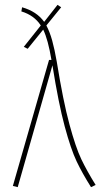

<svg xmlns="http://www.w3.org/2000/svg" viewBox="-20 -766 414 791"><path d="M374 -4 355 5Q319 -52 295.5 -101.5Q272 -151 246.5 -245.5Q221 -340 196 -497L53 5L33 0L182 -519H192Q178 -603 158 -644L94 -565L78 -573L148 -661Q121 -703 68 -719L71 -736Q131 -719 162 -676L217 -746L232 -736L171 -661Q185 -635 195 -599Q205 -563 214 -511Q240 -350 266 -254Q292 -158 315 -110Q338 -62 374 -4Z"/></svg>

Font: Fira Sans Extra Condensed Thin
Style: Regular
Weight: 250
Width: 1
Designer: Carrois Corporate & Edenspiekermann AG
Foundry: Carrois Corporate GbR & Edenspiekermann AG
Version: Version 4.203